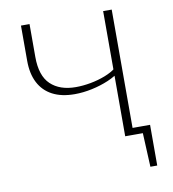

<svg xmlns="http://www.w3.org/2000/svg" viewBox="-90 -737 898 994"><g transform="rotate(-10 358.5 -240.0)"><path d="M548 0V-36H656L635 0ZM620 178 610 -36H656V178ZM519 0V-658H564V0ZM300 -260Q231 -260 183.5 -285Q136 -310 111.5 -357.5Q87 -405 87 -473V-658H132V-485Q132 -386 180 -340.5Q228 -295 312 -295Q350 -295 390.5 -302.5Q431 -310 467 -324Q503 -338 525 -356L547 -339Q520 -315 479 -297.5Q438 -280 391 -270Q344 -260 300 -260Z"/></g></svg>

Font: Ysabeau Infant ExtraLight
Style: Regular
Weight: 250
Designer: Christian Thalmann (Catharsis Fonts)
Version: Version 2.001;gftools[0.9.30]; featfreeze: ss01,ss02,lnum